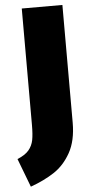

<svg xmlns="http://www.w3.org/2000/svg" viewBox="-83 -730 440 951"><g transform="rotate(-5 137.5 -254.5)"><path d="M265 -111Q265 -21 232 38Q199 97 148.5 130Q98 163 31 187L-23 45Q16 29 34 7.5Q52 -14 57.5 -42Q63 -70 63 -118V-696H265Z"/></g></svg>

Font: Fira Sans Condensed Black
Style: Regular
Weight: 900
Width: 3
Designer: Carrois Corporate & Edenspiekermann AG
Foundry: Carrois Corporate GbR & Edenspiekermann AG
Version: Version 4.203